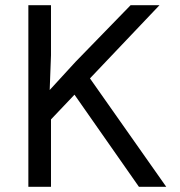

<svg xmlns="http://www.w3.org/2000/svg" viewBox="-20 -718 690 738"><path d="M89 0V-698H176V-506L171 -372L270 -480L482 -698H593L176 -259V0ZM514 0 237 -396 308 -442 619 0Z"/></svg>

Font: Azeret Mono Light
Style: Regular
Weight: 300
Designer: Martin Vácha
Foundry: Displaay
Version: Version 1.002